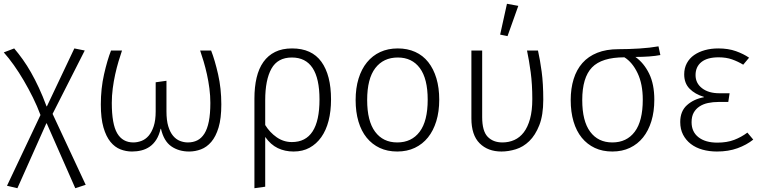

<svg xmlns="http://www.w3.org/2000/svg" viewBox="-20 -790 4027 1015"><path d="M228 -228 373 -534 428 -523 258 -188 433 187 378 205 227 -138H225L72 205L17 192L194 -182Q177 -228 154 -274.5Q131 -321 105.5 -364.5Q80 -408 53 -446Q26 -484 0 -513L55 -534Q78 -507 100.5 -475.5Q123 -444 144 -407Q165 -370 185.5 -326Q206 -282 226 -228Z M1150 -238Q1150 -164 1135.5 -116Q1121 -68 1097 -40Q1073 -12 1042.5 -0.5Q1012 11 980 11Q925 11 885.5 -16.5Q846 -44 831 -109H829Q821 -75 806.5 -52Q792 -29 772 -15Q752 -1 728 5Q704 11 678 11Q646 11 616.5 -0.5Q587 -12 564 -40Q541 -68 527 -116Q513 -164 513 -238Q513 -322 530 -397Q547 -472 567 -523H625Q616 -497 606.5 -465Q597 -433 589 -397Q581 -361 576 -322.5Q571 -284 571 -246Q571 -134 599.5 -85.5Q628 -37 685 -37Q706 -37 727.5 -45Q749 -53 765.5 -72Q782 -91 792.5 -122.5Q803 -154 803 -201V-355L860 -363V-201Q860 -154 869.5 -122.5Q879 -91 895 -72Q911 -53 931.5 -45Q952 -37 973 -37Q1001 -37 1023 -48Q1045 -59 1060.5 -83.5Q1076 -108 1084 -148Q1092 -188 1092 -246Q1092 -284 1087 -322.5Q1082 -361 1074 -397Q1066 -433 1056.5 -465Q1047 -497 1038 -523H1096Q1116 -472 1133 -397Q1150 -322 1150 -238Z M1325 -269Q1325 -330 1336.5 -379Q1348 -428 1372.5 -462.5Q1397 -497 1434.5 -515.5Q1472 -534 1524 -534Q1628 -534 1679 -463.5Q1730 -393 1730 -264Q1730 -202 1717 -151.5Q1704 -101 1678.5 -65Q1653 -29 1616.5 -9Q1580 11 1532 11Q1486 11 1448.5 -7Q1411 -25 1382 -66V197L1325 205ZM1382 -129Q1406 -90 1442.5 -64.5Q1479 -39 1523 -39Q1669 -39 1669 -264Q1669 -486 1523 -486Q1448 -486 1415 -427Q1382 -368 1382 -260Z M1860 -261Q1860 -324 1875.5 -374.5Q1891 -425 1920 -460.5Q1949 -496 1990 -515Q2031 -534 2083 -534Q2134 -534 2175 -515.5Q2216 -497 2244 -461.5Q2272 -426 2287 -376Q2302 -326 2302 -263Q2302 -200 2286.5 -149.5Q2271 -99 2242.5 -63.5Q2214 -28 2173 -8.5Q2132 11 2080 11Q2028 11 1987.5 -8Q1947 -27 1918.5 -62Q1890 -97 1875 -147.5Q1860 -198 1860 -261ZM2083 -486Q2007 -486 1964 -430Q1921 -374 1921 -261Q1921 -150 1963 -93.5Q2005 -37 2080 -37Q2156 -37 2198.5 -93.5Q2241 -150 2241 -263Q2241 -374 2199.5 -430Q2158 -486 2083 -486Z M2824 -523Q2835 -474 2843.5 -411Q2852 -348 2852 -263Q2852 -181 2831 -128Q2810 -75 2778 -44Q2746 -13 2707 -1Q2668 11 2631 11Q2559 11 2515.5 -32.5Q2472 -76 2472 -164V-523H2529V-171Q2529 -97 2558 -67Q2587 -37 2636 -37Q2670 -37 2699 -50Q2728 -63 2749 -90.5Q2770 -118 2782 -161.5Q2794 -205 2794 -266Q2794 -345 2785.5 -408Q2777 -471 2766 -523ZM2624 -607 2660 -770 2720 -759 2663 -599Z M2997 -261Q2997 -322 3012.5 -372Q3028 -422 3059 -457Q3090 -492 3137.5 -511Q3185 -530 3250 -530Q3303 -530 3359.5 -533.5Q3416 -537 3461 -545L3471 -499Q3446 -494 3411.5 -491.5Q3377 -489 3339 -489Q3384 -457 3411.5 -401Q3439 -345 3439 -263Q3439 -200 3423.5 -149.5Q3408 -99 3379.5 -63.5Q3351 -28 3310 -8.5Q3269 11 3217 11Q3165 11 3124.5 -8Q3084 -27 3055.5 -62Q3027 -97 3012 -147.5Q2997 -198 2997 -261ZM3281 -487Q3161 -487 3109.5 -433.5Q3058 -380 3058 -261Q3058 -150 3100 -93.5Q3142 -37 3217 -37Q3293 -37 3335.5 -93.5Q3378 -150 3378 -263Q3378 -346 3350.5 -403.5Q3323 -461 3281 -487Z M3909 -448Q3881 -465 3850 -476Q3819 -487 3779 -487Q3719 -487 3688 -462Q3657 -437 3657 -393Q3657 -350 3691.5 -323.5Q3726 -297 3783 -297H3837L3830 -251H3778Q3749 -251 3723 -245.5Q3697 -240 3677.5 -227Q3658 -214 3647 -194Q3636 -174 3636 -144Q3636 -93 3672.5 -64.5Q3709 -36 3772 -36Q3823 -36 3861 -50.5Q3899 -65 3931 -89L3962 -52Q3927 -24 3879 -6.5Q3831 11 3770 11Q3729 11 3693.5 1Q3658 -9 3632 -29Q3606 -49 3591 -78Q3576 -107 3576 -145Q3576 -202 3611.5 -234Q3647 -266 3701 -276V-278Q3654 -292 3625.5 -321Q3597 -350 3597 -397Q3597 -430 3611 -456Q3625 -482 3649.5 -499Q3674 -516 3706.5 -525Q3739 -534 3777 -534Q3830 -534 3870.5 -519.5Q3911 -505 3940 -485Z"/></svg>

Font: Jldddboxgfspflltxgxzjzlszac
Style: Regular
Weight: 300
Designer: Carrois Corporate & Edenspiekermann
Foundry: Carrois Corporate GbR & Edenspiekermann AG
Version: Version 2.001